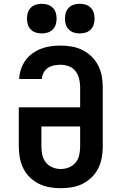

<svg xmlns="http://www.w3.org/2000/svg" viewBox="-20 -983 640 1011"><path d="M300 8Q271 8 241.5 3Q212 -2 185.5 -15Q159 -28 137.5 -49Q116 -70 103 -96Q90 -122 84.5 -151.5Q79 -181 79 -210V-418H402V-525Q402 -547 396.5 -569Q391 -591 377.5 -608.5Q364 -626 342.5 -634Q321 -642 299 -642Q282 -642 264.5 -638.5Q247 -635 232.5 -625.5Q218 -616 209.5 -600Q201 -584 200 -567H81Q82 -593 90.5 -618.5Q99 -644 114 -665Q129 -686 150.5 -701.5Q172 -717 196.5 -726.5Q221 -736 247 -739.5Q273 -743 299 -743Q328 -743 357.5 -738Q387 -733 413.5 -720Q440 -707 461.5 -686Q483 -665 496.5 -639Q510 -613 515.5 -584Q521 -555 521 -525V-210Q521 -181 515.5 -151.5Q510 -122 497 -96Q484 -70 462.5 -49Q441 -28 414.5 -15Q388 -2 358.5 3Q329 8 300 8ZM300 -93Q322 -93 343 -101.5Q364 -110 378 -127Q392 -144 397 -166Q402 -188 402 -210V-317H198V-210Q198 -188 203 -166Q208 -144 222 -127Q236 -110 257 -101.5Q278 -93 300 -93ZM400 -807Q384 -807 369 -811.5Q354 -816 342.5 -827.5Q331 -839 326.5 -854Q322 -869 322 -885Q322 -901 326.5 -916Q331 -931 342.5 -942.5Q354 -954 369 -958.5Q384 -963 400 -963Q416 -963 431 -958.5Q446 -954 457.5 -942.5Q469 -931 473.5 -916Q478 -901 478 -885Q478 -869 473.5 -854Q469 -839 457.5 -827.5Q446 -816 431 -811.5Q416 -807 400 -807ZM200 -807Q184 -807 169 -811.5Q154 -816 142.5 -827.5Q131 -839 126.5 -854Q122 -869 122 -885Q122 -901 126.5 -916Q131 -931 142.5 -942.5Q154 -954 169 -958.5Q184 -963 200 -963Q216 -963 231 -958.5Q246 -954 257.5 -942.5Q269 -931 273.5 -916Q278 -901 278 -885Q278 -869 273.5 -854Q269 -839 257.5 -827.5Q246 -816 231 -811.5Q216 -807 200 -807Z"/></svg>

Font: Iosevka Slab Extended
Style: Bold
Weight: 700
Width: 7
Monospace: yes
Designer: Belleve Invis
Foundry: Belleve Invis
Version: Version 11.1.0; ttfautohint (v1.8.3)